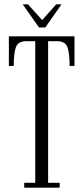

<svg xmlns="http://www.w3.org/2000/svg" viewBox="-20 -868 386 888"><path d="M92 0V-22.5H143V-677.5H102Q64.5 -677.5 54 -651Q43.5 -624.5 43.5 -563H21V-700H324.5V-563H302Q302 -624.5 291.5 -651Q281 -677.5 243.5 -677.5H202.5V-22.5H256V0ZM160.5 -741 85 -848H109.5L175 -775L240 -848H264.5L189.5 -741Z"/></svg>

Font: Imbue 50pt Light
Style: Regular
Weight: 300
Designer: Tyler Finck
Foundry: Etcetera Type Company
Version: Version 1.102; ttfautohint (v1.8.3)